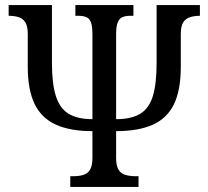

<svg xmlns="http://www.w3.org/2000/svg" viewBox="-20 -734 816 754"><path d="M256 0V-42H268Q290 -42 307 -47Q324 -52 333.5 -67.5Q343 -83 343 -114V-219Q256 -219 199.5 -244.5Q143 -270 116 -325.5Q89 -381 89 -472V-600Q89 -632 79 -647Q69 -662 52 -667Q35 -672 14 -672V-714H184V-486Q184 -405 199.5 -356.5Q215 -308 250 -287Q285 -266 343 -266V-599Q343 -631 337 -646.5Q331 -662 318.5 -667Q306 -672 288 -672H276V-714H504V-672H491Q474 -672 461.5 -667Q449 -662 442.5 -646.5Q436 -631 436 -599V-266Q496 -266 531 -287.5Q566 -309 580.5 -357.5Q595 -406 595 -486V-714H765V-672Q745 -672 727.5 -667Q710 -662 700 -647Q690 -632 690 -600V-472Q690 -380 663 -324.5Q636 -269 579.5 -244Q523 -219 436 -219V-114Q436 -83 445.5 -67.5Q455 -52 473 -47Q491 -42 512 -42H524V0Z"/></svg>

Font: Noto Serif SemiCondensed
Style: Regular
Weight: 400
Width: 4
Designer: Monotype Design Team
Foundry: Monotype Imaging Inc.
Version: Version 2.013